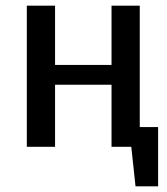

<svg xmlns="http://www.w3.org/2000/svg" viewBox="-20 -520 590 680"><path d="M475 -70H540V140H460L445 0H375V-220H175V0H75V-500H175V-290H375V-500H475Z"/></svg>

Font: Scada
Style: Regular
Weight: 400
Designer: Jovanny Lemonad
Foundry: Jovanny Lemonad
Version: Version 4.100;PS 004.100;hotconv 1.0.88;makeotf.lib2.5.64775